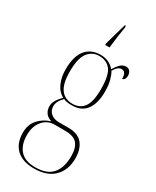

<svg xmlns="http://www.w3.org/2000/svg" viewBox="-250 -833 928 1140"><g transform="rotate(30 213.5 -262.5)"><path d="M201 -616Q210 -649 221.5 -689Q233 -729 244 -766H251V-753Q245 -718 240 -681Q235 -644 231 -606H201ZM201 241Q122 241 80 201Q38 161 38 89Q38 33 70.5 -3Q103 -39 151 -53Q121 -63 108.5 -82.5Q96 -102 96 -125Q96 -145 106.5 -164.5Q117 -184 142 -210Q106 -229 88 -270.5Q70 -312 70 -362Q70 -453 106.5 -497.5Q143 -542 209 -542Q267 -542 304 -499Q317 -522 334.5 -539.5Q352 -557 374 -557Q392 -557 401 -544.5Q410 -532 410 -516Q410 -499 403.5 -490.5Q397 -482 389 -482Q389 -531 358 -531Q333 -531 310 -492Q322 -472 330.5 -440.5Q339 -409 339 -363Q339 -285 306.5 -240.5Q274 -196 207 -196Q194 -196 178.5 -198Q163 -200 151 -206Q132 -187 124 -170.5Q116 -154 116 -138Q116 -107 137.5 -89Q159 -71 193 -71H258Q325 -71 355 -33.5Q385 4 385 66Q385 146 337.5 193.5Q290 241 201 241ZM206 -206Q258 -206 284.5 -243Q311 -280 311 -365Q311 -460 283.5 -496Q256 -532 204 -532Q157 -532 127.5 -494Q98 -456 98 -364Q98 -282 126 -244Q154 -206 206 -206ZM203 231Q284 231 320.5 188Q357 145 357 67Q357 10 333 -18Q309 -46 249 -46H178Q129 -46 97.5 -8.5Q66 29 66 89Q66 155 99.5 193Q133 231 203 231Z"/></g></svg>

Font: Noto Serif Display Condensed Thin
Style: Regular
Weight: 100
Width: 3
Designer: Monotype Design Team
Foundry: Monotype Imaging Inc.
Version: Version 2.009